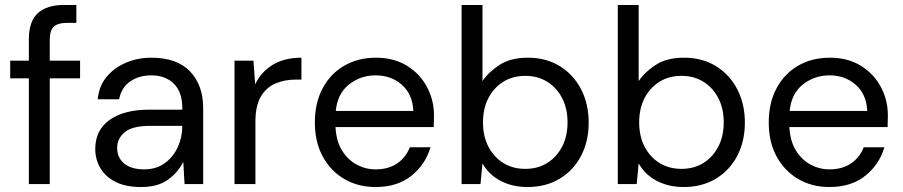

<svg xmlns="http://www.w3.org/2000/svg" viewBox="-20 -740 3632 772"><path d="M96 0V-425H21V-496H96V-582Q96 -654 132 -687Q168 -720 237 -720H287V-648H250Q212 -648 196 -632.5Q180 -617 180 -580V-496H302V-425H180V0Z M547 12Q485 12 444 -9Q403 -30 383 -65Q363 -100 363 -141Q363 -217 421 -258Q479 -299 579 -299H713V-305Q713 -370 679 -403.5Q645 -437 588 -437Q539 -437 503.5 -412.5Q468 -388 459 -341H373Q378 -395 409.5 -432Q441 -469 488 -488.5Q535 -508 588 -508Q692 -508 744.5 -452.5Q797 -397 797 -305V0H722L717 -89Q696 -47 655.5 -17.5Q615 12 547 12ZM560 -59Q608 -59 642.5 -84Q677 -109 695 -149Q713 -189 713 -233V-234H586Q512 -234 481.5 -208.5Q451 -183 451 -145Q451 -106 479.5 -82.5Q508 -59 560 -59Z M923 0V-496H999L1006 -401Q1029 -450 1076 -479Q1123 -508 1192 -508V-420H1169Q1125 -420 1088 -404.5Q1051 -389 1029 -352Q1007 -315 1007 -250V0Z M1490 12Q1419 12 1364 -20.5Q1309 -53 1277.5 -111Q1246 -169 1246 -248Q1246 -326 1277 -384.5Q1308 -443 1363.5 -475.5Q1419 -508 1492 -508Q1564 -508 1616.5 -475.5Q1669 -443 1697 -390Q1725 -337 1725 -276Q1725 -265 1724.5 -254Q1724 -243 1724 -229H1329Q1332 -172 1355.5 -134.5Q1379 -97 1414.5 -78Q1450 -59 1490 -59Q1542 -59 1577 -83Q1612 -107 1628 -148H1711Q1691 -79 1634.5 -33.5Q1578 12 1490 12ZM1490 -437Q1430 -437 1383.5 -400.5Q1337 -364 1330 -294H1642Q1639 -361 1596 -399Q1553 -437 1490 -437Z M2101 12Q2040 12 1992.5 -13Q1945 -38 1920 -83L1912 0H1836V-720H1920V-414Q1944 -450 1988.5 -479Q2033 -508 2102 -508Q2176 -508 2231 -474Q2286 -440 2316.5 -381Q2347 -322 2347 -247Q2347 -172 2316.5 -113.5Q2286 -55 2230.5 -21.5Q2175 12 2101 12ZM2092 -61Q2142 -61 2180 -84.5Q2218 -108 2240 -150Q2262 -192 2262 -248Q2262 -304 2240 -346Q2218 -388 2180 -411.5Q2142 -435 2092 -435Q2042 -435 2004 -411.5Q1966 -388 1944 -346Q1922 -304 1922 -248Q1922 -192 1944 -150Q1966 -108 2004 -84.5Q2042 -61 2092 -61Z M2729 12Q2668 12 2620.5 -13Q2573 -38 2548 -83L2540 0H2464V-720H2548V-414Q2572 -450 2616.5 -479Q2661 -508 2730 -508Q2804 -508 2859 -474Q2914 -440 2944.5 -381Q2975 -322 2975 -247Q2975 -172 2944.5 -113.5Q2914 -55 2858.5 -21.5Q2803 12 2729 12ZM2720 -61Q2770 -61 2808 -84.5Q2846 -108 2868 -150Q2890 -192 2890 -248Q2890 -304 2868 -346Q2846 -388 2808 -411.5Q2770 -435 2720 -435Q2670 -435 2632 -411.5Q2594 -388 2572 -346Q2550 -304 2550 -248Q2550 -192 2572 -150Q2594 -108 2632 -84.5Q2670 -61 2720 -61Z M3315 12Q3244 12 3189 -20.5Q3134 -53 3102.5 -111Q3071 -169 3071 -248Q3071 -326 3102 -384.5Q3133 -443 3188.5 -475.5Q3244 -508 3317 -508Q3389 -508 3441.5 -475.5Q3494 -443 3522 -390Q3550 -337 3550 -276Q3550 -265 3549.5 -254Q3549 -243 3549 -229H3154Q3157 -172 3180.5 -134.5Q3204 -97 3239.5 -78Q3275 -59 3315 -59Q3367 -59 3402 -83Q3437 -107 3453 -148H3536Q3516 -79 3459.5 -33.5Q3403 12 3315 12ZM3315 -437Q3255 -437 3208.5 -400.5Q3162 -364 3155 -294H3467Q3464 -361 3421 -399Q3378 -437 3315 -437Z"/></svg>

Font: Firefly Display
Style: Regular
Weight: 400
Designer: Colophon Foundry, Jonny Pinhorn
Foundry: Colophon Foundry
Version: Version 1.200; ttfautohint (v1.8.3)